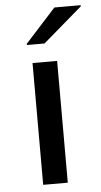

<svg xmlns="http://www.w3.org/2000/svg" viewBox="-53 -767 422 801"><g transform="rotate(-5 158.0 -366.5)"><path d="M95 0V-510H198V0ZM78 -587V-592L206 -733H316V-728L152 -587Z"/></g></svg>

Font: Saira Expanded Medium
Style: Regular
Weight: 500
Width: 7
Designer: Hector Gatti with collaboration of the Omnibus-Type team
Foundry: Omnibus-Type
Version: Version 1.100; ttfautohint (v1.8.3)